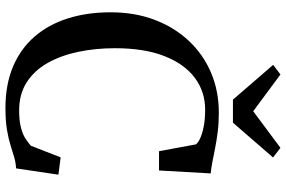

<svg xmlns="http://www.w3.org/2000/svg" viewBox="-188 -824 1024 687"><g transform="rotate(90 323.5 -481.0)"><path d="M367 11Q283 11 219 -16Q155 -43 111.8 -92.8Q68.5 -142.5 46.5 -211.8Q24.5 -281 24.5 -365.5Q24.5 -452 51.5 -523Q78.5 -594 127 -645.5Q175.5 -697 241 -724.8Q306.5 -752.5 383.5 -752.5Q421 -752.5 452.5 -748.5Q484 -744.5 510.5 -739.2Q537 -734 559.8 -729.5Q582.5 -725 601 -723.5L590.5 -538.5H521.5L497 -671Q489.5 -679.5 473 -686.8Q456.5 -694 431.2 -698.8Q406 -703.5 373 -703.5Q308 -703.5 258.5 -666.2Q209 -629 181 -557.2Q153 -485.5 153 -380.5Q153 -311.5 166 -249.5Q179 -187.5 205.8 -140Q232.5 -92.5 274.8 -65.2Q317 -38 375.5 -38Q411 -38 435.2 -44Q459.5 -50 475 -59.8Q490.5 -69.5 502 -80L543.5 -186.5L605.5 -178.5L583 -27Q562 -26 542.8 -20.2Q523.5 -14.5 500.5 -7.2Q477.5 0 445.5 5.5Q413.5 11 367 11ZM337 -803 212.5 -947 247 -973 378.5 -875.5 509.5 -973 544 -946.5 419.5 -803Z"/></g></svg>

Font: Merriweather 48pt Medium
Style: Regular
Weight: 500
Version: Version 2.100